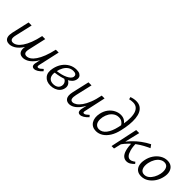

<svg xmlns="http://www.w3.org/2000/svg" viewBox="173 -1735 2766 2766"><g transform="rotate(45 1556.5 -351.5)"><path d="M418 6Q387 6 364 -9Q341 -24 332.5 -56.5Q324 -89 336 -142L397 -414H459L399 -148Q386 -94 398 -71Q410 -48 441 -48Q473 -48 505.5 -69.5Q538 -91 569 -136.5Q600 -182 627 -251Q654 -320 675 -414H717Q692 -300 658 -220Q624 -140 583.5 -90Q543 -40 501 -17Q459 6 418 6ZM140 6Q109 6 86 -9Q63 -24 55 -56.5Q47 -89 58 -142L120 -414H182L121 -148Q109 -94 121 -71Q133 -48 163 -48Q195 -48 227.5 -69.5Q260 -91 291.5 -136.5Q323 -182 350 -251Q377 -320 397 -414H439Q415 -300 380.5 -220Q346 -140 306 -90Q266 -40 223.5 -17Q181 6 140 6ZM647 5Q630 5 618.5 -3Q607 -11 603 -28Q599 -45 605 -72L682 -414H733L661 -89Q657 -70 660 -59.5Q663 -49 677 -49Q692 -49 709 -61.5Q726 -74 748 -95L770 -69Q737 -33 706 -14Q675 5 647 5Z M984 8Q901 8 858 -45Q815 -98 836 -192Q851 -261 887 -312.5Q923 -364 975.5 -393.5Q1028 -423 1091 -423Q1135 -423 1159.5 -408Q1184 -393 1191.5 -370.5Q1199 -348 1192 -323Q1184 -289 1158.5 -263Q1133 -237 1093 -218.5Q1053 -200 1002 -187.5Q951 -175 893 -168L890 -204Q995 -216 1059.5 -247.5Q1124 -279 1134 -319Q1136 -329 1134 -342.5Q1132 -356 1118 -366.5Q1104 -377 1072 -377Q1026 -377 992 -354Q958 -331 935 -290.5Q912 -250 901 -197Q890 -148 897 -112Q904 -76 929.5 -56Q955 -36 998 -36Q1019 -36 1041.5 -42.5Q1064 -49 1081 -65Q1098 -81 1104 -108Q1109 -132 1102.5 -153.5Q1096 -175 1079.5 -190Q1063 -205 1037 -209L1081 -238Q1096 -234 1113 -224.5Q1130 -215 1143 -200Q1156 -185 1162 -164Q1168 -143 1162 -115Q1153 -75 1127 -47.5Q1101 -20 1063.5 -6Q1026 8 984 8Z M1362 6Q1340 6 1321 -2Q1302 -10 1289 -28Q1276 -46 1273 -76.5Q1270 -107 1280 -152L1340 -414H1402L1343 -159Q1331 -106 1339 -77Q1347 -48 1381 -48Q1407 -48 1439 -69Q1471 -90 1503 -134Q1535 -178 1563 -247.5Q1591 -317 1610 -414H1647Q1623 -302 1590 -222Q1557 -142 1518.5 -91.5Q1480 -41 1440 -17.5Q1400 6 1362 6ZM1582 5Q1565 5 1553.5 -3.5Q1542 -12 1538.5 -29.5Q1535 -47 1540 -72L1617 -414H1668L1597 -89Q1592 -69 1595 -59Q1598 -49 1612 -49Q1627 -49 1644 -61.5Q1661 -74 1684 -95L1706 -69Q1673 -33 1641.5 -14Q1610 5 1582 5Z M1911 8Q1871 8 1841 -8Q1811 -24 1792.5 -53.5Q1774 -83 1769 -122Q1764 -161 1774 -208Q1788 -273 1823 -319Q1858 -365 1905.5 -389.5Q1953 -414 2002 -414Q2050 -414 2082.5 -392Q2115 -370 2133 -335L2112 -307Q2094 -337 2068.5 -353Q2043 -369 2007 -369Q1964 -369 1929.5 -347Q1895 -325 1872 -287.5Q1849 -250 1839 -202Q1830 -153 1837.5 -117Q1845 -81 1868 -61.5Q1891 -42 1925 -42Q1985 -42 2030.5 -100Q2076 -158 2100 -263Q2121 -348 2127.5 -421Q2134 -494 2123.5 -549Q2113 -604 2082 -634.5Q2051 -665 1998 -665Q1980 -665 1962 -662.5Q1944 -660 1927 -656L1917 -691Q1943 -701 1969 -706Q1995 -711 2018 -711Q2070 -711 2105 -688.5Q2140 -666 2160 -625Q2180 -584 2185.5 -527.5Q2191 -471 2184.5 -403Q2178 -335 2160 -260Q2141 -174 2103.5 -114Q2066 -54 2016.5 -23Q1967 8 1911 8Z M2293 -102 2269 -117Q2317 -188 2371 -245Q2425 -302 2484.5 -345.5Q2544 -389 2609 -422L2643 -375Q2599 -356 2553 -331Q2507 -306 2461 -273Q2415 -240 2372.5 -197.5Q2330 -155 2293 -102ZM2224 0 2312 -414H2374L2274 0ZM2529 5Q2491 5 2462 -20.5Q2433 -46 2417 -101.5Q2401 -157 2398 -247L2444 -293Q2448 -202 2463 -149Q2478 -96 2500 -72.5Q2522 -49 2550 -49Q2565 -49 2579.5 -55Q2594 -61 2606.5 -69Q2619 -77 2626 -83L2647 -58Q2620 -30 2592 -12.5Q2564 5 2529 5Z M2832 8Q2779 8 2746 -18Q2713 -44 2702 -89.5Q2691 -135 2703 -192Q2716 -258 2751 -310Q2786 -362 2836 -392.5Q2886 -423 2943 -423Q2995 -423 3028 -397.5Q3061 -372 3073 -327Q3085 -282 3072 -223Q3059 -160 3024.5 -107.5Q2990 -55 2940.5 -23.5Q2891 8 2832 8ZM2848 -40Q2887 -40 2919 -65Q2951 -90 2973.5 -131Q2996 -172 3006 -219Q3019 -285 3000 -329.5Q2981 -374 2928 -374Q2893 -374 2860.5 -352Q2828 -330 2804 -290Q2780 -250 2769 -197Q2756 -126 2777 -83Q2798 -40 2848 -40Z"/></g></svg>

Font: Ysabeau Office
Style: Italic
Weight: 400
Italic angle: -12°
Designer: Christian Thalmann (Catharsis Fonts)
Version: Version 2.001;gftools[0.9.30]; featfreeze: tnum,lnum,ss02